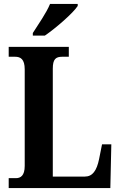

<svg xmlns="http://www.w3.org/2000/svg" viewBox="-20 -951 611 971"><path d="M146 -784V-771H207C264 -810 351 -886 373 -921V-931H233C215 -886 173 -827 146 -784ZM24 0H538L543 -221H496L481 -146C469 -88 448 -58 409 -58H247V-604C247 -652 262 -664 295 -664H328V-714H24V-664H56C84 -664 105 -652 105 -600V-112C105 -62 84 -50 60 -50H24Z"/></svg>

Font: Noto Serif Armenian Condensed
Style: Bold
Weight: 700
Width: 3
Designer: Monotype Design Team
Foundry: Monotype Imaging Inc.
Version: Version 2.008